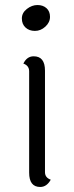

<svg xmlns="http://www.w3.org/2000/svg" viewBox="-20 -736 294 764"><path d="M129 -716Q151 -716 165 -703.5Q179 -691 179 -669Q179 -647 160.5 -630Q142 -613 119 -613Q96 -613 81.5 -626.5Q67 -640 67 -662.5Q67 -685 87 -700.5Q107 -716 129 -716ZM159 -455V-51Q159 -29 182 -21Q166 8 140 8Q96 8 96 -49V-452Q96 -475 73 -483Q87 -512 114 -512Q159 -512 159 -455Z"/></svg>

Font: Laila Light
Style: Regular
Weight: 300
Designer: Hitesh Malaviya
Foundry: Indian Type Foundry
Version: Version 1.302;PS 1.0;hotconv 1.0.78;makeotf.lib2.5.61930; tt